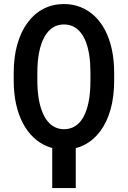

<svg xmlns="http://www.w3.org/2000/svg" viewBox="-20 -741 643 964"><path d="M360.4 -19V203.1H242.2V-19ZM553.2 -374.5V-336.4Q553.2 -255.9 535.2 -191.7Q517.1 -127.4 483.6 -82.5Q450.2 -37.6 404.1 -13.9Q357.9 9.8 301.8 9.8Q257.3 9.8 218.8 -5.6Q180.2 -21 148.9 -50.3Q117.7 -79.6 95.2 -121.8Q72.8 -164.1 60.8 -218Q48.8 -272 48.8 -336.4V-374.5Q48.8 -455.1 67.1 -519Q85.4 -583 119.1 -628.2Q152.8 -673.3 199 -697Q245.1 -720.7 300.8 -720.7Q345.7 -720.7 384.5 -705.3Q423.3 -689.9 454.6 -660.6Q485.8 -631.3 507.8 -589.1Q529.8 -546.9 541.5 -492.9Q553.2 -439 553.2 -374.5ZM434.1 -336.4V-375.5Q434.1 -422.9 428.5 -461.2Q422.9 -499.5 411.9 -528.8Q400.9 -558.1 384.5 -578.1Q368.2 -598.1 347.2 -608.2Q326.2 -618.2 300.8 -618.2Q269.5 -618.2 245.1 -602.5Q220.7 -586.9 203.4 -556.2Q186 -525.4 176.8 -480Q167.5 -434.6 167.5 -375.5V-336.4Q167.5 -289.1 173.6 -250.5Q179.7 -211.9 191.2 -182.1Q202.6 -152.3 219 -132.3Q235.4 -112.3 256.1 -102.3Q276.9 -92.3 301.3 -92.3Q333.5 -92.3 358.2 -108.2Q382.8 -124 399.7 -155Q416.5 -186 425.3 -231.4Q434.1 -276.9 434.1 -336.4Z"/></svg>

Font: Roboto Condensed Medium
Style: Regular
Weight: 500
Designer: Christian Robertson
Foundry: Google
Version: Version 3.0